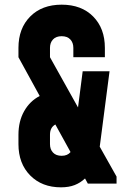

<svg xmlns="http://www.w3.org/2000/svg" viewBox="-20 -786 557 822"><path d="M241 16Q159.5 16 109.2 -35Q59 -86 59 -169V-209Q59 -267 83.5 -310.2Q108 -353.5 150 -375L59 -541V-581Q59 -664.5 109.2 -715.2Q159.5 -766 244 -766Q329 -766 379 -715.2Q429 -664.5 429 -581V-541H294V-581Q294 -603.5 281 -617.2Q268 -631 244 -631Q220 -631 207 -617.2Q194 -603.5 194 -581V-541L314 -326L334 -481H449L407 -158L479 -30V0H356L344 -22Q324.5 -3.5 299.8 6.2Q275 16 241 16ZM244 -119Q269 -119 282 -135L217 -253Q194 -240.5 194 -209V-169Q194 -146.5 207 -132.8Q220 -119 244 -119Z"/></svg>

Font: Mohave Light
Style: Regular
Weight: 300
Designer: Gumpita Rahayu
Foundry: Tokotype
Version: Version 2.003